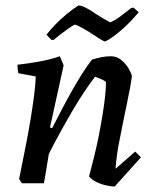

<svg xmlns="http://www.w3.org/2000/svg" viewBox="-20 -671 561 703"><path d="M400 12Q388 12 369.5 8Q351 4 333.5 -4.5Q316 -13 306 -25Q315 -59 324.5 -97Q334 -135 341.5 -173Q349 -211 355 -247.5Q361 -284 364.5 -315.5Q368 -347 368 -371Q362 -376 351 -381Q340 -386 328 -390Q310 -367 289 -335.5Q268 -304 246 -266.5Q224 -229 202 -189Q180 -149 159 -108L141 0H60L50 -16Q55 -41 62.5 -78Q70 -115 78 -156.5Q86 -198 93 -241Q100 -284 105 -323Q110 -362 111 -391L47 -403Q44 -416 44 -434Q81 -438 123 -445.5Q165 -453 199 -465L213 -432L163 -204L171 -202Q189 -237 207 -271.5Q225 -306 244 -339.5Q263 -373 281 -401.5Q299 -430 317 -453Q334 -458 351 -461.5Q368 -465 386 -465Q408 -465 424.5 -451Q441 -437 451 -420Q461 -403 463 -392Q460 -369 455 -343.5Q450 -318 444.5 -290.5Q439 -263 433 -235Q427 -202 420 -169.5Q413 -137 409 -108Q405 -79 403 -53L475 -116L496 -95ZM168 -525 150 -544Q165 -563 183 -581.5Q201 -600 222.5 -618Q244 -636 267 -651Q279 -651 296.5 -641.5Q314 -632 331 -620Q345 -611 359.5 -602.5Q374 -594 384 -589Q404 -598 424 -613.5Q444 -629 461 -642L469 -643L488 -626Q476 -612 461 -596Q446 -580 428.5 -564.5Q411 -549 394.5 -537Q378 -525 365 -519Q359 -520 342.5 -530.5Q326 -541 308 -553Q293 -562 278 -570.5Q263 -579 253 -581Q244 -576 230.5 -566.5Q217 -557 202.5 -546Q188 -535 177 -525Z"/></svg>

Font: Labrada Medium
Style: Italic
Weight: 500
Italic angle: -7°
Designer: Mercedes Jáuregui
Foundry: Omnibus-Type Team
Version: Version 1.000